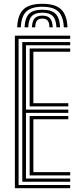

<svg xmlns="http://www.w3.org/2000/svg" viewBox="-20 -987 416 1007"><path d="M202 -967Q269.5 -967 300.1 -938.4Q330.8 -909.8 334 -843.8H314.8Q312 -901.5 285.9 -926.5Q259.8 -951.5 202.2 -951.5Q144.2 -951.5 118 -926.5Q91.8 -901.5 89.2 -843.8H70Q73 -909.8 103.6 -938.4Q134.2 -967 202 -967ZM202 -936Q249.8 -936 271.4 -914.6Q293 -893.2 295.2 -843.8H276Q274 -884.8 256.9 -902.6Q239.8 -920.5 202 -920.5Q164.2 -920.5 147 -902.6Q129.8 -884.8 128 -843.8H108.8Q111 -893.2 132.5 -914.6Q154 -936 202 -936ZM202.2 -905Q229.8 -905 242.4 -890.8Q255 -876.5 256.5 -843.8H239.2Q239.2 -868.2 230 -878.9Q220.8 -889.5 202.2 -889.5Q183.5 -889.5 174.2 -878.9Q165 -868.2 164.8 -843.8H147.5Q148.8 -876.5 161.5 -890.8Q174.2 -905 202.2 -905ZM58 0V-800H348.2V-783.2H77.5V-16.8H348.2V0ZM135.5 -67.2V-378.5H338.2V-361.5H155V-84.2H348.2V-67.2ZM96.8 -33.8V-766.2H348.2V-749.5H116.2V-412H338.2V-395.2H116.2V-50.5H348.2V-33.8ZM135.5 -429V-732.8H348.2V-715.8H155V-445.8H338.2V-429Z"/></svg>

Font: Big Shoulders Inline Text Thin SemiBold
Style: Regular
Weight: 600
Version: Version 2.002